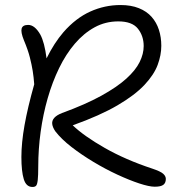

<svg xmlns="http://www.w3.org/2000/svg" viewBox="-20 -730 710 763"><path d="M109 13Q84 13 74.5 -18Q65 -49 65 -106Q65 -162 77.5 -232.5Q90 -303 116 -395Q114 -423 110 -448Q106 -473 98.5 -502.5Q91 -532 75 -570Q62 -602 66 -616.5Q70 -631 92 -631Q118 -631 140 -593Q157 -562 165 -498Q195 -559 232 -602Q281 -658 338.5 -684Q396 -710 459 -710Q501 -710 532 -697.5Q563 -685 582.5 -663Q602 -641 611.5 -611.5Q621 -582 621 -548Q621 -511 606.5 -472Q592 -433 554 -392.5Q516 -352 447 -311.5Q378 -271 269 -232Q314 -189 396.5 -142Q479 -95 585 -60Q618 -49 628.5 -39.5Q639 -30 639 -19Q639 -3 629 4.5Q619 12 595 12Q573 12 533.5 -1Q494 -14 446.5 -36Q399 -58 351.5 -86.5Q304 -115 264 -146Q224 -177 200 -208Q189 -224 187.5 -237.5Q186 -251 196 -262Q206 -273 227 -281Q320 -315 382.5 -349.5Q445 -384 482 -417.5Q519 -451 535 -483.5Q551 -516 551 -547Q551 -587 528 -616Q505 -645 450 -645Q399 -645 356 -621.5Q313 -598 277.5 -556.5Q242 -515 215 -459.5Q188 -404 169.5 -339.5Q151 -275 141.5 -206Q132 -137 132 -68Q132 -32 130 -14.5Q128 3 123.5 8Q119 13 109 13Z"/></svg>

Font: Shantell Sans Light Light
Style: Regular
Weight: 300
Version: Version 1.008;[ac192a2d6]